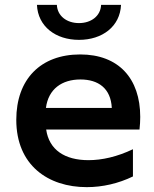

<svg xmlns="http://www.w3.org/2000/svg" viewBox="-20 -764 634 790"><path d="M337 6C402 6 467 -9 527 -38V-150C462 -119 400 -105 344 -105C247 -105 182 -147 170 -231H554C556 -249 557 -266 557 -283C557 -441 468 -540 310 -540C147 -540 47 -438 47 -271C47 -84 178 6 337 6ZM440 -320H169C179 -398 235 -437 311 -437C384 -437 436 -401 440 -320ZM305 -600C401 -600 474 -655 478 -744H396C394 -698 355 -669 305 -669C255 -669 216 -698 214 -744H132C136 -655 209 -600 305 -600Z"/></svg>

Font: Chess Sans SemiBold
Style: Regular
Weight: 600
Designer: Wolf Bōese
Foundry: Wolf Bōese
Version: Version 7.223;Glyphs 3.3 (3306)